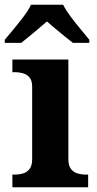

<svg xmlns="http://www.w3.org/2000/svg" viewBox="-35 -786 407 806"><path d="M17 0V-53H29Q44 -53 60.5 -57.5Q77 -62 88.5 -76Q100 -90 100 -118V-422Q100 -449 88 -462Q76 -475 59.5 -479Q43 -483 29 -483H17V-536H252V-118Q252 -90 263.5 -76Q275 -62 292 -57.5Q309 -53 323 -53H335V0ZM-15 -619Q1 -638 22.5 -664Q44 -690 64.5 -717Q85 -744 95 -766H230Q241 -744 261 -717Q281 -690 303 -664Q325 -638 340 -619V-606H271Q257 -617 237 -633Q217 -649 197 -666Q177 -683 162 -696Q147 -683 127 -666Q107 -649 87.5 -633Q68 -617 54 -606H-15Z"/></svg>

Font: Noto Serif Gujarati
Style: Bold
Weight: 700
Version: Version 2.102